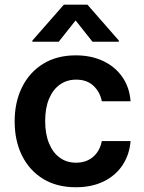

<svg xmlns="http://www.w3.org/2000/svg" viewBox="-20 -789 617 820"><path d="M304 10.7Q222.3 10.7 163.9 -25.2Q105.5 -61.1 74 -124.5Q42.6 -187.9 42.6 -270.6Q42.6 -353.7 74.6 -417.4Q106.5 -481.2 165 -516.9Q223.4 -552.6 303.3 -552.6Q369.7 -552.6 421 -528.2Q472.3 -503.9 502.8 -459.7Q533.4 -415.5 537.6 -356.5H414.8Q407.3 -396 379.4 -422.4Q351.6 -448.9 305 -448.9Q265.6 -448.9 235.8 -427.7Q206 -406.6 189.5 -367.2Q172.9 -327.8 172.9 -272.7Q172.9 -217 189.3 -177Q205.6 -137.1 235.3 -115.6Q264.9 -94.1 305 -94.1Q333.5 -94.1 356 -104.9Q378.6 -115.8 393.8 -136.4Q409.1 -157 414.8 -186.4H537.6Q533 -128.6 503.6 -84Q474.1 -39.4 423.3 -14.4Q372.5 10.7 304 10.7ZM375 -610.8 302.9 -701.7 230.8 -610.8H118.3V-615.8L252.8 -769.2H353.3L487.6 -615.8V-610.8Z"/></svg>

Font: InterMG SemiBold
Style: Regular
Weight: 600
Designer: Rasmus Andersson
Foundry: rsms
Version: Version 3.019;December 26, 2023;FontCreator 15.0.0.2955 64-b